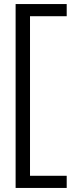

<svg xmlns="http://www.w3.org/2000/svg" viewBox="-20 -720 387 947"><path d="M57 207H309V147H128V-640H309V-700H57Z"/></svg>

Font: Red Hat Display
Style: Regular
Weight: 400
Designer: Pentagram, MCKL
Foundry: Pentagram, MCKL
Version: Version 1.023